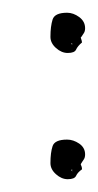

<svg xmlns="http://www.w3.org/2000/svg" viewBox="-20 -316 154 303"><path d="M114.3 -271.5Q114.3 -266.6 112.3 -263.7Q110.4 -260.7 108.4 -257.8L107.4 -256.8Q109.4 -251 109.4 -249Q102.5 -243.2 100.1 -237.8Q97.7 -232.4 86.9 -232.4Q77.1 -232.4 68.4 -240.2Q59.6 -248 59.6 -257.8Q59.6 -274.4 63 -285.2Q66.4 -295.9 85.9 -295.9Q95.7 -295.9 105 -289.1Q114.3 -282.2 114.3 -271.5ZM114.3 -72.3Q114.3 -67.4 112.3 -64.5Q110.4 -61.5 108.4 -58.6L107.4 -56.6Q109.4 -52.7 109.4 -48.8Q102.5 -43.9 100.1 -38.6Q97.7 -33.2 86.9 -33.2Q77.1 -33.2 68.4 -41Q59.6 -48.8 59.6 -58.6Q59.6 -75.2 63 -85.4Q66.4 -95.7 85.9 -95.7Q95.7 -95.7 105 -89.4Q114.3 -83 114.3 -72.3ZM93.8 -245.1V-248Q92.8 -248 92.8 -247.1ZM93.8 -44.9V-48.8L92.8 -47.9Q92.8 -46.9 93.3 -46.4Q93.8 -45.9 93.8 -44.9Z"/></svg>

Font: Calligraffiti
Style: Regular
Weight: 400
Designer: Dathan Boardman
Foundry: Open Window
Version: Version 1.000